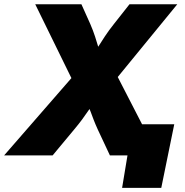

<svg xmlns="http://www.w3.org/2000/svg" viewBox="-49 -748 889 924"><path d="M-29.3 0 357.9 -444.8 333 -293.9 120.6 -727.5H342.8L385.3 -632.8Q398.9 -601.6 408.4 -572.3Q418 -543 425.8 -516.1Q433.6 -489.3 443.4 -464.8H383.8Q402.3 -489.3 419.2 -516.1Q436 -543 455.3 -572.3Q474.6 -601.6 499.5 -632.8L574.2 -727.5H804.2L459 -305.7L481.9 -446.8L711.9 0H480L421.4 -125Q409.2 -151.9 401.4 -172.4Q393.6 -192.9 387.2 -210.2Q380.9 -227.5 372.6 -246.1H398.9Q384.3 -227.5 372.3 -210Q360.4 -192.4 345.5 -172.1Q330.6 -151.9 308.1 -125L204.1 0ZM538.6 156.2 564.5 0H517.6L542.5 -149.9H789.6L727.1 156.2Z"/></svg>

Font: Inter 20pt Black
Style: Italic
Weight: 900
Italic angle: -9.3988°
Version: Version 4.001;git-66647c0bb